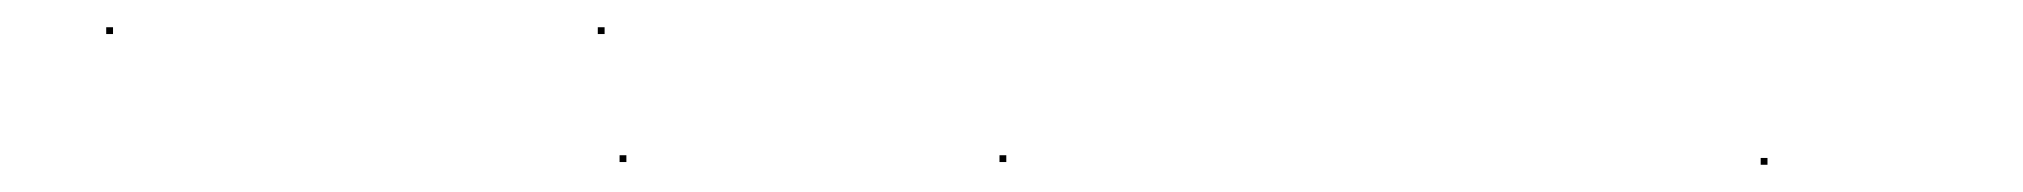

<svg xmlns="http://www.w3.org/2000/svg" viewBox="-20 -194 1486 141"><path d="M58 -169V-174H63V-169ZM419 -169V-174H424V-169Z M435 -75V-80H440V-75Z M714 -75V-80H719V-75Z M1273 -73V-78H1278V-73Z"/></svg>

Font: FRB American Cursive Just Beginnings
Style: Italic
Weight: 400
Italic angle: -25°
Version: Version 2.0;Modular Font Editor K font №1